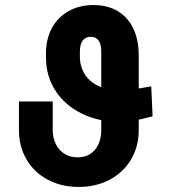

<svg xmlns="http://www.w3.org/2000/svg" viewBox="-20 -737 684 767"><path d="M461.2 -249.8Q375.3 -249.8 307.7 -282.7Q240.1 -315.6 201.9 -374.2Q163.7 -432.9 163.7 -507.8V-523.3Q163.7 -581.7 187.7 -625.6Q211.8 -669.4 254.7 -693.1Q297.6 -716.8 353.7 -716.8Q409.2 -716.8 450 -692.7Q490.7 -668.6 512.5 -623Q534.2 -577.5 534.2 -514.1V-218.5Q534.2 -150.7 503.1 -99.1Q472 -47.5 417.6 -18.9Q363.2 9.8 294 9.8Q224.6 9.8 170 -19.6Q115.5 -48.9 85.6 -100.7Q55.7 -152.5 55.7 -218.5V-331.6H190.6V-218.5Q190.6 -185.9 203.3 -160.7Q216 -135.6 238.4 -122Q260.8 -108.5 290.1 -108.5Q319.2 -108.5 340.3 -121.9Q361.4 -135.3 372.9 -160Q384.5 -184.6 384.5 -218.5V-530.5Q384.5 -560.5 373.7 -575.3Q362.9 -590 342.4 -590Q322.2 -590 310.9 -575.8Q299.6 -561.6 299.1 -532V-514.6Q298.5 -473.4 317.6 -442.1Q336.7 -410.8 373.4 -393.5Q410.1 -376.2 461.2 -376.2Q482 -376.2 508.3 -379.7Q534.5 -383.2 574.4 -390.3Q576.9 -390.8 579.5 -391.3Q582 -391.8 584.1 -391.8L589.6 -272.4Q546.7 -260.8 515.8 -255.3Q484.9 -249.8 461.2 -249.8Z"/></svg>

Font: Pretendard GOV Variable
Style: Regular
Weight: 400
Designer: Base glyphs from Inter by Rasmus Andersson; Hangul glyphs from Noto Sans CJK(Source Han Sans) by Jang Soo-young and Kang
Foundry: Kil Hyung-jin
Version: Version 1.307;Glyphs 3.2 (3192)